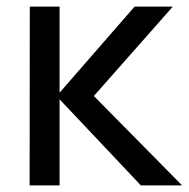

<svg xmlns="http://www.w3.org/2000/svg" viewBox="-20 -560 570 580"><path d="M160 0V-260L405.5 0H530L263.5 -270L502 -540H386.5L160 -280V-540H70L69.5 0Z"/></svg>

Font: Hauora Medium
Style: Regular
Weight: 500
Designer: Wayne Shih
Foundry: WCYS
Version: Version 1.001;hotconv 1.0.109;makeotfexe 2.5.65596